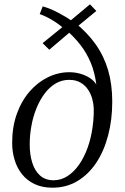

<svg xmlns="http://www.w3.org/2000/svg" viewBox="-20 -862 580 892"><path d="M223.5 10Q176 10 140.8 -6.8Q105.5 -23.5 82.2 -52.8Q59 -82 47.8 -119.5Q36.5 -157 36.5 -198Q36.5 -272.5 58.2 -333Q80 -393.5 117.5 -436.8Q155 -480 202.8 -503.2Q250.5 -526.5 302 -526.5Q327.5 -526.5 352 -519.8Q376.5 -513 396.5 -500.2Q416.5 -487.5 427.5 -469.5Q420 -526.5 401.5 -570.8Q383 -615 354.8 -651.8Q326.5 -688.5 289 -721.5L323.5 -728.5L209 -631L178 -661.5L290 -752.5L285 -722Q259.5 -746 227.2 -766Q195 -786 164.5 -796.5L178.5 -832.5Q212 -823 250.8 -802.8Q289.5 -782.5 323 -759L297.5 -758L398 -842L427.5 -811L326.5 -728L327.5 -757.5Q386.5 -710 425 -655.2Q463.5 -600.5 482.5 -535.2Q501.5 -470 501.5 -390Q501.5 -305.5 482.2 -232.5Q463 -159.5 426.8 -105.2Q390.5 -51 339.2 -20.5Q288 10 223.5 10ZM229 -24.5Q263.5 -24.5 293.5 -43.8Q323.5 -63 347.2 -97Q371 -131 387 -175.5Q403 -220 410 -270.5Q412 -284.5 413.5 -300.5Q415 -316.5 415.5 -331.8Q416 -347 415.5 -358Q415 -378 409 -401Q403 -424 389.8 -444.5Q376.5 -465 354.8 -478Q333 -491 301.5 -491Q266.5 -491 237.8 -473.8Q209 -456.5 186.8 -426.5Q164.5 -396.5 149 -358Q133.5 -319.5 125.8 -276.5Q118 -233.5 118 -191Q118 -144 129.8 -106.2Q141.5 -68.5 166.2 -46.5Q191 -24.5 229 -24.5Z"/></svg>

Font: Merriweather 72pt Light
Style: Italic
Weight: 300
Italic angle: -7.8°
Version: Version 2.101